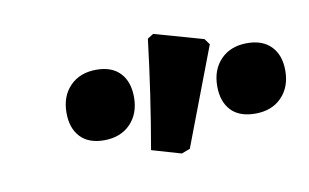

<svg xmlns="http://www.w3.org/2000/svg" viewBox="-39 -806 571 355"><g transform="rotate(-10 246.5 -628.5)"><path d="M294 -521 278 -515 223 -531Q241 -634 253 -735L264 -742L356 -716L364 -705ZM81 -626Q81 -657 99.5 -676Q118 -695 149 -695Q178 -695 193.5 -678.5Q209 -662 209 -633Q209 -602 190.5 -583Q172 -564 141 -564Q112 -564 96.5 -580.5Q81 -597 81 -626ZM364 -626Q364 -657 382.5 -676Q401 -695 432 -695Q461 -695 477 -678.5Q493 -662 493 -633Q493 -602 474.5 -583Q456 -564 425 -564Q395 -564 379.5 -580.5Q364 -597 364 -626Z"/></g></svg>

Font: Alegreya SC ExtraBold
Style: Italic
Weight: 800
Italic angle: -7°
Designer: Juan Pablo del Peral
Foundry: Huerta Tipografica
Version: Version 2.007; ttfautohint (v1.6)